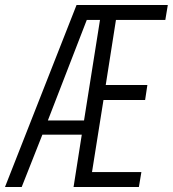

<svg xmlns="http://www.w3.org/2000/svg" viewBox="-32 -750 693 770"><path d="M-12 0 275 -730H641L631 -670H433L392 -409H559L550 -349H383L337 -60H535L525 0H263L296 -210H138L55 0ZM160 -267H305L369 -670H316Z"/></svg>

Font: JetBrains Mono NL ExtraLight
Style: Italic
Weight: 200
Italic angle: -9°
Monospace: yes
Designer: Philipp Nurullin, Konstantin Bulenkov
Foundry: JetBrains
Version: Version 2.305; ttfautohint (v1.8.4.7-5d5b)